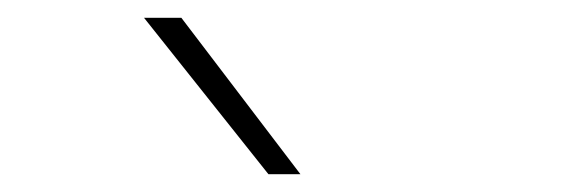

<svg xmlns="http://www.w3.org/2000/svg" viewBox="-20 -828 640 216"><path d="M282 -632 142 -808H184L318 -632Z"/></svg>

Font: Encode Sans Expanded Thin
Style: Regular
Weight: 250
Width: 7
Designer: Multiple Designers
Foundry: Impallari Type
Version: Version 2.000